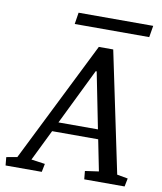

<svg xmlns="http://www.w3.org/2000/svg" viewBox="-150 -882 805 954"><g transform="rotate(10 252.5 -405.5)"><path d="M497.6 -51.3 552.2 -41.5 543.9 0H340.3L336.4 -41.5L405.3 -51.3L374 -208H141.6L64.9 -51.3L134.3 -41.5L126 0H-56.6L-60.5 -41.5L-6.3 -51.3L297.4 -660.6H370.1ZM303.2 -539.1 165 -256.3H364.3L308.1 -539.1ZM168.9 -810.5H545.4L535.6 -752H159.7Z"/></g></svg>

Font: Noticia Text
Style: Italic
Weight: 400
Italic angle: -8°
Designer: JM Sole
Foundry: JM Sole
Version: Version 1.003